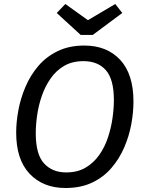

<svg xmlns="http://www.w3.org/2000/svg" viewBox="-20 -929 726 961"><path d="M402 -701Q515 -701 581.5 -629.5Q648 -558 648 -421Q648 -366 637 -306.5Q626 -247 601.5 -190.5Q577 -134 537.5 -88Q498 -42 441 -15Q384 12 308 12Q196 12 128.5 -59Q61 -130 61 -265Q61 -318 72 -377.5Q83 -437 107.5 -494.5Q132 -552 171.5 -598.5Q211 -645 268.5 -673Q326 -701 402 -701ZM398 -623Q342 -623 301.5 -599.5Q261 -576 233.5 -536.5Q206 -497 189.5 -449.5Q173 -402 166 -353Q159 -304 159 -262Q159 -156 200.5 -111Q242 -66 311 -66Q368 -66 408.5 -90Q449 -114 476.5 -153Q504 -192 520 -240Q536 -288 543 -337Q550 -386 550 -428Q550 -532 510 -577.5Q470 -623 398 -623ZM420 -828 557 -909 592 -864 444 -754H384L264 -864L307 -909Z"/></svg>

Font: Fira Sans Variable
Style: Italic
Weight: 397
Italic angle: -8°
Designer: Carrois Corporate & Edenspiekermann AG
Foundry: Carrois Corporate GbR & Edenspiekermann AG
Version: Version 4.202